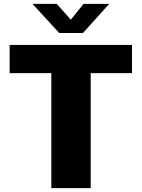

<svg xmlns="http://www.w3.org/2000/svg" viewBox="-20 -975 734 995"><path d="M30 -596H246V0H450V-596H664V-742H30ZM413 -955 347 -873 274 -955H148L287 -804H410L546 -955Z"/></svg>

Font: Bisquit Text
Style: Bold
Weight: 800
Version: Version 1.004;Glyphs 3.2.3 (3260)